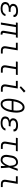

<svg xmlns="http://www.w3.org/2000/svg" viewBox="2589 -3403 822 6040"><g transform="rotate(90 3000.0 -383.0)"><path d="M250 8Q223 8 196.5 5Q170 2 146 -6Q122 -14 100.5 -27.5Q79 -41 65 -62Q51 -83 46 -109Q41 -135 46 -161Q49 -183 60 -204Q71 -225 89.5 -239.5Q108 -254 129.5 -263.5Q151 -273 174 -279Q155 -287 139.5 -299.5Q124 -312 114 -329Q104 -346 101.5 -367Q99 -388 103 -409Q106 -431 117.5 -452Q129 -473 147 -488.5Q165 -504 187 -513.5Q209 -523 231 -528.5Q253 -534 275.5 -536Q298 -538 320 -538Q344 -538 367 -536Q390 -534 412 -528.5Q434 -523 454 -512.5Q474 -502 488.5 -486.5Q503 -471 510 -449Q517 -427 514 -404Q513 -402 512.5 -399.5Q512 -397 512 -396H447Q448 -397 448 -398Q448 -399 448 -400Q451 -415 445.5 -428.5Q440 -442 429.5 -451Q419 -460 406 -465.5Q393 -471 379 -474.5Q365 -478 350 -479Q335 -480 320 -480Q305 -480 289.5 -479Q274 -478 259 -475Q244 -472 229 -466.5Q214 -461 200.5 -451.5Q187 -442 178 -428Q169 -414 166 -399Q164 -383 167.5 -368Q171 -353 180.5 -341.5Q190 -330 203.5 -323Q217 -316 231.5 -311.5Q246 -307 262 -306Q278 -305 294 -305H357L347 -247H285Q267 -247 250 -245.5Q233 -244 215 -240.5Q197 -237 180 -230.5Q163 -224 147.5 -213.5Q132 -203 122.5 -187Q113 -171 110 -154Q107 -136 111 -119.5Q115 -103 125.5 -90.5Q136 -78 150.5 -70Q165 -62 181.5 -57.5Q198 -53 215 -51.5Q232 -50 250 -50Q267 -50 284 -51.5Q301 -53 318 -57Q335 -61 351.5 -67.5Q368 -74 382.5 -85Q397 -96 407.5 -111Q418 -126 422 -144H486Q479 -106 454 -74.5Q429 -43 395 -24Q361 -5 323.5 1.5Q286 8 250 8Z M1042 8Q1021 8 1001 2.5Q981 -3 967 -17.5Q953 -32 949.5 -52.5Q946 -73 949 -94L1012 -472H832L754 0H688L766 -472H687L696 -530H1167L1157 -472H1077L1015 -94Q1013 -85 1014.5 -76.5Q1016 -68 1021 -61.5Q1026 -55 1034.5 -52.5Q1043 -50 1052 -50H1068V8Z M1571 0Q1549 0 1528.5 -3.5Q1508 -7 1490 -16.5Q1472 -26 1459.5 -41.5Q1447 -57 1440.5 -76.5Q1434 -96 1434 -117Q1434 -138 1437 -159L1489 -472H1324V-530H1564L1501 -150Q1498 -132 1499.5 -114.5Q1501 -97 1510.5 -83.5Q1520 -70 1536.5 -64Q1553 -58 1571 -58H1665V0Z M2171 0Q2149 0 2128.5 -3.5Q2108 -7 2090 -16.5Q2072 -26 2059.5 -41.5Q2047 -57 2040.5 -76.5Q2034 -96 2034 -117Q2034 -138 2037 -159L2089 -472H1913L1923 -530H2340L2331 -472H2155L2101 -150Q2098 -132 2099.5 -114.5Q2101 -97 2110.5 -83.5Q2120 -70 2136.5 -64Q2153 -58 2171 -58H2265V0Z M2771 0Q2749 0 2728.5 -3.5Q2708 -7 2690 -16.5Q2672 -26 2659.5 -41.5Q2647 -57 2640.5 -76.5Q2634 -96 2634 -117Q2634 -138 2637 -159L2689 -472H2524V-530H2764L2701 -150Q2698 -132 2699.5 -114.5Q2701 -97 2710.5 -83.5Q2720 -70 2736.5 -64Q2753 -58 2771 -58H2865V0ZM2732 -591 2693 -629 2844 -774 2892 -726Z M3252 8Q3231 8 3211 3Q3191 -2 3174 -12Q3157 -22 3144 -37Q3131 -52 3122 -69Q3113 -86 3106.5 -105Q3100 -124 3096 -144Q3092 -164 3089.5 -184Q3087 -204 3086.5 -225Q3086 -246 3086.5 -267Q3087 -288 3089 -309Q3091 -330 3094 -351Q3097 -372 3100 -393Q3105 -421 3111 -449.5Q3117 -478 3125 -506Q3133 -534 3144 -561Q3155 -588 3170 -614Q3185 -640 3204.5 -664Q3224 -688 3248 -706.5Q3272 -725 3300.5 -735Q3329 -745 3357 -745Q3389 -745 3417 -732.5Q3445 -720 3464.5 -698.5Q3484 -677 3495.5 -649Q3507 -621 3513 -591.5Q3519 -562 3521 -531Q3523 -500 3522 -468Q3521 -436 3517.5 -404.5Q3514 -373 3509 -342Q3504 -314 3498 -285.5Q3492 -257 3484 -229.5Q3476 -202 3465 -174.5Q3454 -147 3439 -121Q3424 -95 3405 -71Q3386 -47 3361.5 -28.5Q3337 -10 3308.5 -1Q3280 8 3252 8ZM3166 -396H3452Q3455 -418 3456.5 -440.5Q3458 -463 3458.5 -485Q3459 -507 3458 -528.5Q3457 -550 3453.5 -571Q3450 -592 3443.5 -612.5Q3437 -633 3424.5 -649Q3412 -665 3393 -675Q3374 -685 3352 -685Q3330 -685 3308.5 -674.5Q3287 -664 3270 -647Q3253 -630 3240.5 -610.5Q3228 -591 3217.5 -570Q3207 -549 3199.5 -527.5Q3192 -506 3185.5 -484.5Q3179 -463 3174.5 -440.5Q3170 -418 3166 -396ZM3254 -50Q3277 -50 3298.5 -60Q3320 -70 3337.5 -86.5Q3355 -103 3368 -123Q3381 -143 3391.5 -164Q3402 -185 3409.5 -206.5Q3417 -228 3423.5 -250Q3430 -272 3434.5 -294Q3439 -316 3443 -339H3157Q3154 -317 3152.5 -295Q3151 -273 3150.5 -251Q3150 -229 3151 -207.5Q3152 -186 3155.5 -165Q3159 -144 3165.5 -124Q3172 -104 3183 -87Q3194 -70 3213 -60Q3232 -50 3254 -50Z M3850 8Q3823 8 3796.5 5Q3770 2 3746 -6Q3722 -14 3700.5 -27.5Q3679 -41 3665 -62Q3651 -83 3646 -109Q3641 -135 3646 -161Q3649 -183 3660 -204Q3671 -225 3689.5 -239.5Q3708 -254 3729.5 -263.5Q3751 -273 3774 -279Q3755 -287 3739.5 -299.5Q3724 -312 3714 -329Q3704 -346 3701.5 -367Q3699 -388 3703 -409Q3706 -431 3717.5 -452Q3729 -473 3747 -488.5Q3765 -504 3787 -513.5Q3809 -523 3831 -528.5Q3853 -534 3875.5 -536Q3898 -538 3920 -538Q3944 -538 3967 -536Q3990 -534 4012 -528.5Q4034 -523 4054 -512.5Q4074 -502 4088.5 -486.5Q4103 -471 4110 -449Q4117 -427 4114 -404Q4113 -402 4112.5 -399.5Q4112 -397 4112 -396H4047Q4048 -397 4048 -398Q4048 -399 4048 -400Q4051 -415 4045.5 -428.5Q4040 -442 4029.5 -451Q4019 -460 4006 -465.5Q3993 -471 3979 -474.5Q3965 -478 3950 -479Q3935 -480 3920 -480Q3905 -480 3889.5 -479Q3874 -478 3859 -475Q3844 -472 3829 -466.5Q3814 -461 3800.5 -451.5Q3787 -442 3778 -428Q3769 -414 3766 -399Q3764 -383 3767.5 -368Q3771 -353 3780.5 -341.5Q3790 -330 3803.5 -323Q3817 -316 3831.5 -311.5Q3846 -307 3862 -306Q3878 -305 3894 -305H3957L3947 -247H3885Q3867 -247 3850 -245.5Q3833 -244 3815 -240.5Q3797 -237 3780 -230.5Q3763 -224 3747.5 -213.5Q3732 -203 3722.5 -187Q3713 -171 3710 -154Q3707 -136 3711 -119.5Q3715 -103 3725.5 -90.5Q3736 -78 3750.5 -70Q3765 -62 3781.5 -57.5Q3798 -53 3815 -51.5Q3832 -50 3850 -50Q3867 -50 3884 -51.5Q3901 -53 3918 -57Q3935 -61 3951.5 -67.5Q3968 -74 3982.5 -85Q3997 -96 4007.5 -111Q4018 -126 4022 -144H4086Q4079 -106 4054 -74.5Q4029 -43 3995 -24Q3961 -5 3923.5 1.5Q3886 8 3850 8Z M4571 0Q4549 0 4528.5 -3.5Q4508 -7 4490 -16.5Q4472 -26 4459.5 -41.5Q4447 -57 4440.5 -76.5Q4434 -96 4434 -117Q4434 -138 4437 -159L4489 -472H4313L4323 -530H4740L4731 -472H4555L4501 -150Q4498 -132 4499.5 -114.5Q4501 -97 4510.5 -83.5Q4520 -70 4536.5 -64Q4553 -58 4571 -58H4665V0Z M5019 8Q4990 8 4962 1.5Q4934 -5 4912 -21.5Q4890 -38 4876 -62Q4862 -86 4856 -113Q4850 -140 4851 -169.5Q4852 -199 4857 -228L4875 -338Q4879 -364 4887 -389Q4895 -414 4909 -438Q4923 -462 4943 -481.5Q4963 -501 4987 -514.5Q5011 -528 5037.5 -533Q5064 -538 5090 -538Q5110 -538 5130 -532Q5150 -526 5165.5 -514Q5181 -502 5192 -486Q5203 -470 5211.5 -452Q5220 -434 5225.5 -414.5Q5231 -395 5235 -376Q5248 -414 5261.5 -452.5Q5275 -491 5289 -530H5354Q5328 -462 5303 -394Q5278 -326 5251 -259Q5257 -194 5260.5 -129.5Q5264 -65 5268 0H5203Q5202 -37 5201.5 -73.5Q5201 -110 5200 -147Q5185 -119 5168 -92.5Q5151 -66 5128.5 -43Q5106 -20 5077.5 -6Q5049 8 5019 8ZM5019 -50Q5043 -50 5065 -62.5Q5087 -75 5103.5 -94Q5120 -113 5133 -134.5Q5146 -156 5157 -178Q5168 -200 5177.5 -222.5Q5187 -245 5196 -268Q5195 -290 5192.5 -312Q5190 -334 5186.5 -355.5Q5183 -377 5177 -398.5Q5171 -420 5160 -438Q5149 -456 5130.5 -468Q5112 -480 5090 -480Q5071 -480 5052 -475.5Q5033 -471 5016 -460.5Q4999 -450 4985.5 -434.5Q4972 -419 4962.5 -401.5Q4953 -384 4947.5 -365.5Q4942 -347 4939 -328L4920 -218Q4917 -199 4916 -179Q4915 -159 4918 -140Q4921 -121 4928.5 -104Q4936 -87 4949 -74Q4962 -61 4980.5 -55.5Q4999 -50 5019 -50Z M5771 0Q5749 0 5728.5 -3.5Q5708 -7 5690 -16.5Q5672 -26 5659.5 -41.5Q5647 -57 5640.5 -76.5Q5634 -96 5634 -117Q5634 -138 5637 -159L5689 -472H5524V-530H5764L5701 -150Q5698 -132 5699.5 -114.5Q5701 -97 5710.5 -83.5Q5720 -70 5736.5 -64Q5753 -58 5771 -58H5865V0Z"/></g></svg>

Font: Iosevka Curly LtExObl
Style: Regular
Weight: 300
Width: 7
Italic angle: -9°
Monospace: yes
Designer: Belleve Invis
Foundry: Belleve Invis
Version: Version 11.1.0; ttfautohint (v1.8.3)